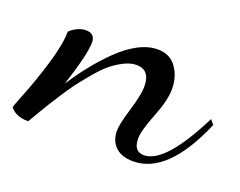

<svg xmlns="http://www.w3.org/2000/svg" viewBox="-119 -400 660 527"><g transform="rotate(20 211.0 -136.0)"><path d="M-56.2 -6.8Q-56.2 -9.8 -38.6 -53.7Q-21 -97.7 -3.2 -156.2Q14.6 -214.8 15.1 -252.9Q22 -260.7 34.9 -267.3Q47.9 -273.9 61 -273.9Q87.9 -273.9 87.9 -248Q87.9 -213.4 56.2 -116.2Q78.1 -149.9 100.8 -178.5Q123.5 -207 150.9 -233.9Q178.2 -260.7 207.5 -276.4Q236.8 -292 264.2 -292Q300.3 -292 319.1 -265.6Q337.9 -239.3 337.9 -202.1Q337.9 -169.4 317.4 -118.2Q296.9 -66.9 296.9 -43.9Q296.9 -5.9 327.1 -5.9Q388.7 -5.9 466.8 -162.1L478 -148.9Q405.8 20 305.2 20Q271 20 252.9 2.4Q234.9 -15.1 234.9 -43.9Q234.9 -63.5 249.5 -111.3Q264.2 -159.2 264.2 -183.1Q264.2 -231.9 224.1 -231.9Q207 -231.9 187.7 -222.2Q168.5 -212.4 152.3 -199.2Q136.2 -186 115.7 -161.6Q95.2 -137.2 82.3 -119.9Q69.3 -102.5 49.6 -71.5Q29.8 -40.5 22 -27.1Q14.2 -13.7 -2.9 15.1Q-40 15.1 -56.2 -6.8Z"/></g></svg>

Font: Dancing Script OT
Style: Regular
Weight: 400
Foundry: Pablo Impallari. www.impallari.com
Version: Version 1.000